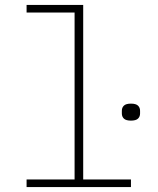

<svg xmlns="http://www.w3.org/2000/svg" viewBox="-20 -760 640 780"><path d="M88 -31H283V-709H88V-740H318V-31H512V0H88ZM512 -270Q492 -270 483.5 -278Q475 -286 475 -299V-310Q475 -323 483.5 -331Q492 -339 512 -339Q532 -339 540.5 -331Q549 -323 549 -310V-299Q549 -286 540.5 -278Q532 -270 512 -270Z"/></svg>

Font: IBM Plex Mono ExtraLight
Style: Regular
Weight: 200
Monospace: yes
Designer: Mike Abbink, Paul van der Laan, Pieter van Rosmalen
Foundry: Bold Monday
Version: Version 2.3